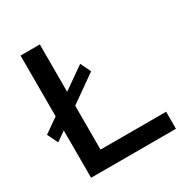

<svg xmlns="http://www.w3.org/2000/svg" viewBox="-165 -838 922 966"><g transform="rotate(-30 296.0 -355.0)"><path d="M88 0V-275L34 -237L4 -298L88 -357V-710H200V-435L327 -524L356 -464L200 -354V-99H581V0Z"/></g></svg>

Font: IngvarSans
Style: Regular
Weight: 600
Version: Version 3.000